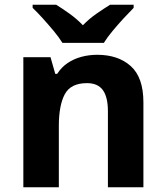

<svg xmlns="http://www.w3.org/2000/svg" viewBox="-20 -852 697 806"><path d="M388 -622Q476 -622 529 -574.5Q582 -527 582 -422V-66H433V-385Q433 -444 412 -473.5Q391 -503 345 -503Q277 -503 252 -456.5Q227 -410 227 -323V-66H78V-612H192L212 -542H220Q238 -570 264 -587.5Q290 -605 322 -613.5Q354 -622 388 -622ZM242 -672Q228 -695 205.5 -722Q183 -749 159.5 -775Q136 -801 117 -819V-832H216Q242 -816 272 -794.5Q302 -773 328 -746Q354 -773 385 -794.5Q416 -816 442 -832H541V-819Q523 -801 499 -775Q475 -749 452.5 -722Q430 -695 416 -672Z"/></svg>

Font: Noto Sans Malayalam UI
Style: Regular
Weight: 400
Designer: Jelle Bosma - Monotype Design Team
Foundry: Monotype Imaging Inc.
Version: Version 2.104